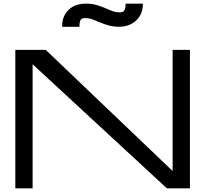

<svg xmlns="http://www.w3.org/2000/svg" viewBox="-20 -1020 1111 1040"><path d="M156.7 0H63V-750H227.5L915 -93.8V-750H1008.8V0H883.8L156.7 -671.9ZM441.4 -921.9Q463.4 -921.9 482.2 -914.6Q501 -907.2 522 -898.4Q543 -889.6 568.4 -882.3Q593.8 -875 628.9 -875Q646.5 -875 668.2 -881.1Q689.9 -887.2 709 -901.6Q728 -916 741 -939.9Q753.9 -963.9 753.9 -1000H660.2Q660.2 -985.4 658.2 -976.1Q656.2 -966.8 652.3 -961.7Q648.4 -956.5 642.6 -954.8Q636.7 -953.1 628.9 -953.1Q606.9 -953.1 588.1 -960.4Q569.3 -967.8 548.3 -976.8Q527.3 -985.8 502 -993.2Q476.6 -1000.5 441.4 -1000.5Q423.8 -1000.5 402.1 -994.9Q380.4 -989.3 361.3 -975.1Q342.3 -960.9 329.3 -936.5Q316.4 -912.1 316.4 -875H410.2Q410.2 -890.1 412.1 -899.4Q414.1 -908.7 418 -913.6Q421.9 -918.5 427.7 -920.2Q433.6 -921.9 441.4 -921.9Z"/></svg>

Font: Michroma
Style: Regular
Weight: 400
Version: Version 1.000